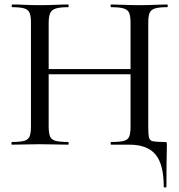

<svg xmlns="http://www.w3.org/2000/svg" viewBox="-20 -645 800 856"><path d="M155 -314V-337H597V-314ZM118 -81V-544Q118 -573 112 -587.5Q106 -602 88 -607.5Q70 -613 35 -613Q32 -613 32 -619Q32 -625 35 -625Q60 -625 91 -623.5Q122 -622 156 -622Q196 -622 227.5 -623.5Q259 -625 284 -625Q286 -625 286 -619Q286 -613 284 -613Q247 -613 228.5 -607Q210 -601 203.5 -586Q197 -571 197 -542V-81Q197 -52 203 -37Q209 -22 228 -17Q247 -12 284 -12Q286 -12 286 -6Q286 0 284 0Q258 0 227 -1Q196 -2 156 -2Q122 -2 90 -1Q58 0 33 0Q31 0 31 -6Q31 -12 33 -12Q69 -12 87.5 -17Q106 -22 112 -37Q118 -52 118 -81ZM557 0H476Q473 0 473 -6Q473 -12 476 -12Q514 -12 532.5 -17Q551 -22 556.5 -37Q562 -52 562 -81V-542Q562 -571 556.5 -586Q551 -601 532.5 -607Q514 -613 476 -613Q473 -613 473 -619Q473 -625 476 -625Q500 -625 531.5 -623.5Q563 -622 602 -622Q636 -622 668.5 -623.5Q701 -625 725 -625Q728 -625 728 -619Q728 -613 725 -613Q690 -613 671.5 -607.5Q653 -602 647 -587.5Q641 -573 641 -544V-81Q641 -47 644 -32.5Q647 -18 662.5 -15Q678 -12 713 -12Q722 -12 723 -10Q724 -8 724 0Q724 15 723.5 33.5Q723 52 722.5 87Q722 122 722 187Q722 191 716 191Q710 191 710 187Q710 88 673.5 44Q637 0 557 0Z"/></svg>

Font: Cormorant Medium
Style: Regular
Weight: 500
Designer: Christian Thalmann (Catharsis Fonts)
Foundry: Catharsis Fonts
Version: Version 4.000